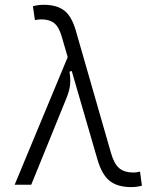

<svg xmlns="http://www.w3.org/2000/svg" viewBox="-20 -762 626 792"><path d="M521.5 9.8Q464.8 9.8 432.4 -15.9Q399.9 -41.5 381.3 -106.4L275.9 -469.2L266.6 -466.3Q270 -446.3 270 -428.7Q270 -419.4 269 -411.1Q266.1 -387.2 255.4 -360.4L108.9 0H40.5L259.3 -526.4L234.4 -611.8Q223.1 -650.9 203.6 -666.5Q184.1 -682.1 149.9 -682.1Q140.1 -682.1 124 -679.2L115.7 -736.3Q137.2 -742.2 159.7 -742.2Q214.4 -742.2 245.1 -718.5Q275.9 -694.8 293 -634.8L438 -130.4Q450.7 -85.9 471.9 -68.1Q493.2 -50.3 531.2 -50.3Q542.5 -50.3 557.6 -54.2L565.4 3.9Q543.9 9.8 521.5 9.8Z"/></svg>

Font: CaskaydiaCove NFP Light
Style: Regular
Weight: 300
Designer: Aaron Bell
Foundry: Saja Typeworks
Version: Version 2111.001; VTT 6.35;Nerd Fonts 3.1.1